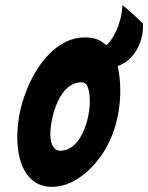

<svg xmlns="http://www.w3.org/2000/svg" viewBox="-20 -719 574 744"><path d="M436 -463C498 -484 534 -553 534 -615C534 -621 534 -626 533 -629L487 -672C485 -673 482 -676 479 -679L467 -689C463 -692 459 -696 454 -699C454 -653 432 -581 393 -544H392C366 -566 345 -574 309 -574C188 -574 107 -445 73 -342C56 -293 47 -238 47 -186C47 -99 77 5 182 5C258 5 326 -52 368 -110C422 -184 446 -277 446 -368C446 -400 443 -432 436 -463ZM213 -135C183 -135 175 -172 175 -196C175 -267 211 -400 295 -400C314 -400 319 -387 323 -372C327 -361 328 -338 328 -325C328 -257 294 -135 213 -135Z"/></svg>

Font: Bangerz
Style: Bold
Weight: 700
Designer: vernon adams
Foundry: Vernon Adams
Version: Version 2.10;December 28, 2023;FontCreator 13.0.0.2683 64-bi